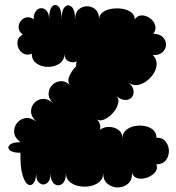

<svg xmlns="http://www.w3.org/2000/svg" viewBox="-20 -750 733 798"><path d="M65 -115Q32 -115 20.5 -126Q9 -137 20.5 -148Q32 -159 65 -159Q41 -177 39 -199Q37 -221 50 -238Q63 -255 84.5 -259Q106 -263 130 -245Q109 -266 109 -287Q109 -308 123.5 -323Q138 -338 159 -339Q180 -340 202 -320Q181 -340 182 -361Q183 -382 197 -396.5Q211 -411 232 -412.5Q253 -414 273 -395Q258 -409 268 -433Q278 -457 297 -475Q295 -484 299 -495Q284 -487 266 -495Q248 -503 248 -527Q248 -500 227.5 -486Q207 -472 180 -472Q153 -472 132.5 -486Q112 -500 112 -527Q94 -519 79 -526.5Q64 -534 57 -549.5Q50 -565 53.5 -581.5Q57 -598 75 -606Q59 -618 57.5 -633Q56 -648 65 -661Q74 -674 89 -677.5Q104 -681 120 -670Q120 -693 129.5 -704.5Q139 -716 152 -716Q165 -716 174.5 -704.5Q184 -693 184 -670Q184 -710 197 -723Q210 -736 223 -723Q236 -710 236 -670Q236 -709 250 -721.5Q264 -734 278 -721.5Q292 -709 292 -670Q292 -697 307 -710.5Q322 -724 342 -724Q362 -724 377 -710.5Q392 -697 392 -670Q392 -688 407 -699Q422 -710 444 -713.5Q466 -717 488 -713.5Q510 -710 525 -699Q540 -688 540 -670Q553 -687 571 -686Q589 -685 604.5 -673.5Q620 -662 625 -644.5Q630 -627 617 -610Q644 -609 657 -595.5Q670 -582 670 -564.5Q670 -547 656 -533.5Q642 -520 615 -521Q631 -506 631 -485.5Q631 -465 619 -445.5Q607 -426 588.5 -412.5Q570 -399 549.5 -396.5Q529 -394 513 -409Q533 -391 535 -373.5Q537 -356 527 -345Q517 -334 499.5 -334.5Q482 -335 462 -352Q476 -340 471 -320Q466 -300 450.5 -282Q435 -264 415.5 -254.5Q396 -245 381 -254Q392 -246 395 -234.5Q398 -223 396 -211Q412 -223 434 -222.5Q456 -222 472.5 -210Q489 -198 489 -175Q489 -196 503 -208.5Q517 -221 537.5 -225.5Q558 -230 579.5 -226.5Q601 -223 615.5 -211Q630 -199 630 -178Q656 -178 669 -161Q682 -144 682 -122Q682 -100 669 -83.5Q656 -67 630 -67Q637 -49 625 -34.5Q613 -20 593 -12.5Q573 -5 554.5 -8.5Q536 -12 529 -30Q529 0 511 14.5Q493 29 469.5 29Q446 29 427.5 14.5Q409 0 409 -30Q409 -8 393.5 5.5Q378 19 355 23.5Q332 28 308.5 23.5Q285 19 269.5 5.5Q254 -8 254 -30Q254 3 238 14.5Q222 26 206 14.5Q190 3 190 -30Q190 1 175 11.5Q160 22 145 11.5Q130 1 130 -30Q130 -2 119.5 11Q109 24 96 16.5Q83 9 73.5 -23Q64 -55 65 -115ZM377 -175V-180Z"/></svg>

Font: Rubik Bubbles
Style: Regular
Weight: 400
Designer: Hubert and Fischer, NaN
Foundry: Hubert and Fischer, NaN
Version: Version 2.200